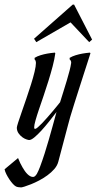

<svg xmlns="http://www.w3.org/2000/svg" viewBox="-129 -607 434 843"><path d="M127 103Q122.6 120.1 109.4 135.3Q96.2 150.4 79.1 162.8Q62 175.3 43 185.3Q23.9 195.3 7.3 201.9Q-9.3 208.5 -21.2 212.2Q-33.2 215.8 -36.1 215.8Q-40.5 215.8 -48.1 214.8Q-55.7 213.9 -60.1 210.9Q-65.4 208 -72.8 200Q-80.1 191.9 -87.4 181.2Q-94.7 170.4 -100.8 158.4Q-106.9 146.5 -108.9 136.2L-49.8 86.9Q-40.5 110.4 -29.8 128.4Q-25.4 136.2 -20 143.8Q-14.6 151.4 -8.8 157.2Q-2.9 163.1 3.4 166.5Q9.8 169.9 16.1 169.9Q21 169.9 25.1 166Q29.3 162.1 33 156Q36.6 149.9 40 141.8Q43.5 133.8 46.9 125Q57.6 96.2 66.9 67.1Q76.2 38.1 84.7 8.3Q93.3 -21.5 101.8 -52.2Q110.4 -83 119.1 -115.2Q103.5 -94.7 86.2 -73Q68.8 -51.3 52.5 -33.4Q36.1 -15.6 22 -3.9Q7.8 7.8 -1 7.8Q-4.4 7.8 -13.2 4.9Q-22 2 -31 -4.6Q-40 -11.2 -47.4 -21.5Q-54.7 -31.7 -55.2 -45.9Q-55.2 -50.8 -49.1 -69.8Q-43 -88.9 -33.4 -116Q-23.9 -143.1 -13.2 -174.6Q-2.4 -206.1 7.1 -236.1Q16.6 -266.1 22.7 -291.5Q28.8 -316.9 28.8 -331.1Q28.8 -335 27.8 -337.9Q26.9 -340.8 25.9 -342.8Q24.4 -344.7 22.9 -346.2V-353Q33.7 -359.9 48.8 -364.5Q64 -369.1 78.1 -371.6Q94.2 -374.5 111.8 -376L113.8 -373Q110.4 -347.2 102.1 -315.7Q93.8 -284.2 83.5 -251.2Q73.2 -218.3 62.3 -186Q51.3 -153.8 42 -126.5Q32.7 -99.1 26.9 -78.4Q21 -57.6 21 -47.9Q21 -41 24.9 -41Q28.8 -41 37.1 -48.1Q45.4 -55.2 56.2 -66.4Q66.9 -77.6 78.9 -91.3Q90.8 -105 101.8 -117.9Q112.8 -130.9 121.6 -141.8Q130.4 -152.8 134.8 -158.2Q141.6 -179.7 149.4 -204.8Q157.2 -230 164.3 -253.4Q171.4 -276.9 176.5 -296.9Q181.6 -316.9 183.1 -328.1Q184.1 -333.5 183.1 -336.7Q182.1 -339.8 180.7 -342.3Q178.7 -344.7 176.8 -346.2V-353Q188 -359.9 203.1 -364.5Q218.3 -369.1 232.4 -371.6Q248.5 -374.5 266.1 -376L268.1 -373Q264.6 -361.8 256.8 -337.6Q249 -313.5 239 -282.5Q229 -251.5 218 -217Q207 -182.6 197 -151.1Q187 -119.6 179.4 -94Q171.9 -68.4 168.9 -55.2ZM196.3 -586.9 275.4 -433.1 262.7 -421.9 180.7 -508.8 30.3 -421.9 20.5 -437 190.4 -586.9Z"/></svg>

Font: Romanesco
Style: Regular
Weight: 400
Designer: Astigmatic (AOETI)
Foundry: Astigmatic (AOETI)
Version: Version 1.000